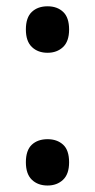

<svg xmlns="http://www.w3.org/2000/svg" viewBox="-20 -569 298 601"><path d="M61 -61Q61 -98.6 79.6 -116Q98.1 -133.3 128.9 -133.3Q158.7 -133.3 177.5 -116.2Q196.3 -99.1 196.3 -61Q196.3 -23.9 177.2 -6.1Q158.2 11.7 128.9 11.7Q98.6 11.7 79.8 -6.3Q61 -24.4 61 -61ZM61 -476.6Q61 -514.2 79.6 -531.7Q98.1 -549.3 128.9 -549.3Q159.2 -549.3 177.7 -531.7Q196.3 -514.2 196.3 -476.6Q196.3 -439.5 177.2 -421.6Q158.2 -403.8 128.9 -403.8Q98.6 -403.8 79.8 -421.9Q61 -439.9 61 -476.6Z"/></svg>

Font: Open Sans SemiCondensed SemiBold
Style: Regular
Weight: 600
Width: 4
Designer: Monotype Design Team
Foundry: Monotype Imaging Inc.
Version: Version 3.000